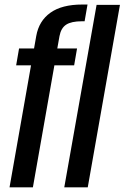

<svg xmlns="http://www.w3.org/2000/svg" viewBox="-20 -806 536 826"><path d="M21 0 113.5 -525H49.5L62 -597.5H126.5L136 -651.5Q147.5 -716 196.8 -751.2Q246 -786.5 334 -786.5H356.5L344 -714.5H332.5Q287 -714.5 264.8 -700Q242.5 -685.5 236 -651L226.5 -597.5H311.5L299 -525H214L121.5 0ZM256.5 0 395.5 -785H496L357.5 0Z"/></svg>

Font: Anybody Condensed Medium
Style: Italic
Weight: 500
Width: 3
Italic angle: -10°
Designer: Tyler Finck
Foundry: Etcetera Type Company
Version: Version 1.010; ttfautohint (v1.8.3) -l 8 -r 50 -G 200 -x 14 